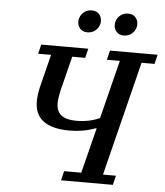

<svg xmlns="http://www.w3.org/2000/svg" viewBox="-59 -951 864 1004"><g transform="rotate(5 372.5 -449.5)"><path d="M311 -49H401L461 -287H456Q393 -263 321 -263Q137 -263 137 -400Q137 -421 140.5 -445Q144 -469 156 -513L190 -649H122L134 -698H381L369 -649H301L265 -505Q254 -464 250 -440.5Q246 -417 246 -400Q246 -317 351 -317Q419 -317 474 -342L551 -649H483L495 -698H745L733 -649H665L515 -49H583L571 0H299ZM369 -783Q343 -783 330 -798.5Q317 -814 317 -832Q317 -837 317 -841.5Q317 -846 319 -851Q324 -871 341 -885Q358 -899 382 -899Q408 -899 421 -883.5Q434 -868 434 -850Q434 -845 434 -840.5Q434 -836 432 -831Q427 -811 410 -797Q393 -783 369 -783ZM560 -783Q534 -783 521 -798.5Q508 -814 508 -832Q508 -837 508 -841.5Q508 -846 510 -851Q515 -871 532 -885Q549 -899 573 -899Q599 -899 612 -883.5Q625 -868 625 -850Q625 -845 625 -840.5Q625 -836 623 -831Q618 -811 601 -797Q584 -783 560 -783Z"/></g></svg>

Font: IBM Plex Serif Medm
Style: Italic
Weight: 500
Italic angle: -14°
Designer: Mike Abbink, Paul van der Laan, Pieter van Rosmalen
Foundry: Bold Monday
Version: Version 3.001